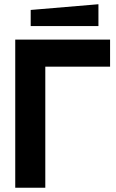

<svg xmlns="http://www.w3.org/2000/svg" viewBox="-20 -887 550 907"><path d="M52 0V-700H500V-572H194V0ZM125 -764V-840L445 -867V-764Z"/></svg>

Font: Tektur SemiBold
Style: Regular
Weight: 600
Designer: Adam Jagosz
Foundry: Adam Jagosz
Version: Version 1.005;gftools[0.9.30]